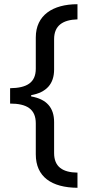

<svg xmlns="http://www.w3.org/2000/svg" viewBox="-20 -734 420 912"><path d="M348 158V86C277 85 237 58 237 -7V-154C237 -222 202 -263 128 -276V-282C201 -295 237 -336 237 -404V-548C237 -613 279 -640 348 -642V-714C231 -714 150 -662 150 -556V-408C150 -341 107 -316 28 -315V-242C107 -242 150 -216 150 -148V-1C150 106 225 157 348 158Z"/></svg>

Font: Noto Sans Lycian
Style: Regular
Weight: 400
Designer: Monotype Design Team
Foundry: Monotype Imaging Inc.
Version: Version 2.002